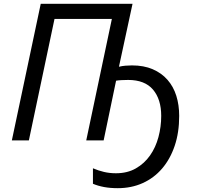

<svg xmlns="http://www.w3.org/2000/svg" viewBox="-20 -734 1040 1004"><path d="M193 -714H673L602 -385Q618 -389 636 -390.5Q654 -392 670 -392Q732 -392 778.5 -372Q825 -352 856 -316.5Q887 -281 902 -233Q917 -185 917 -128Q917 -41 893.5 28.5Q870 98 827.5 147.5Q785 197 726 223.5Q667 250 596 250Q556 250 524 244Q492 238 466 227V146Q494 158 523.5 165Q553 172 586 172Q646 172 690.5 146.5Q735 121 764.5 79Q794 37 808.5 -17Q823 -71 823 -128Q823 -215 780 -265.5Q737 -316 650 -316Q632 -316 615 -315Q598 -314 587 -312L522 0H431L565 -635H265L131 0H42Z"/></svg>

Font: BC Sans
Style: Italic
Weight: 400
Italic angle: -12°
Designer: Monotype Design Team
Designer: Province of B.C.
Foundry: Monotype Imaging Inc.
Version: Version 2.000;GOOG;noto-source:20170915:90ef993387c0